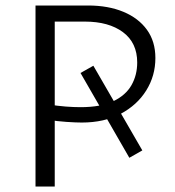

<svg xmlns="http://www.w3.org/2000/svg" viewBox="-20 -678 635 698"><path d="M277.3 -232.5Q256.3 -232.5 222.2 -234.8Q188.2 -237 154.9 -242.5V-298.4Q189.6 -292.9 219.1 -290.6Q248.6 -288.4 272.7 -288.4Q347.1 -288.4 392.1 -310.1Q437.2 -331.8 458 -368.4Q478.8 -405 478.8 -450.8Q478.8 -522.5 427.1 -561Q375.4 -599.5 288.5 -599.5H179V0H109.1V-658H299.9Q373.4 -658 428.4 -635.1Q483.4 -612.3 514.1 -569.9Q544.9 -527.5 544.9 -467.1Q544.9 -402.5 511.7 -349.2Q478.5 -295.9 418.7 -264.2Q358.9 -232.5 277.3 -232.5ZM272.7 -412.7 319.4 -439 497.4 -131.2 450.2 -104.4Z"/></svg>

Font: Ysabeau
Style: Bold
Weight: 700
Designer: Christian Thalmann (Catharsis Fonts)
Version: Version 2.000;gftools[0.9.27.dev2+g8671c4b]